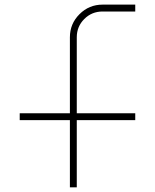

<svg xmlns="http://www.w3.org/2000/svg" viewBox="-20 -798 660 818"><path d="M417 -749Q371.1 -749 339.1 -717Q307.1 -685.1 307.1 -639.2V-315.4H556.2V-286.1H307.1V0H277.8V-286.1H64V-315.4H277.8V-639.2Q277.8 -696.8 318.6 -737.5Q359.4 -778.3 417 -778.3H556.2V-749Z"/></svg>

Font: Cherry
Style: Light
Weight: 300
Designer: Amin Abedi
Version: Version 1.00 ; ttfautohint (v1.6)